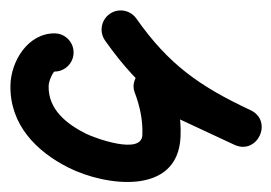

<svg xmlns="http://www.w3.org/2000/svg" viewBox="-119 -236 533 377"><g transform="rotate(-90 147.5 -47.5)"><path d="M270.5 -207C270.5 -207 270.5 -207 270.5 -207C270.5 -259.3 215.9 -292.4 168.9 -293.5C92.2 -295.2 38.9 -243.7 6.5 -178.8C-29.2 -107.4 -49.5 35.4 67.4 40.5C106.4 42.2 145.1 34.3 181.4 20.4C196 14.9 187.5 -4.9 173.6 -19.8C159.8 -34.6 140.7 -44.6 134.1 -30.5C106.6 28.4 79.2 87.3 51.7 146.2C41.2 168.8 52.9 188 69.8 196C86.8 203.9 109.1 200.5 119.7 177.9C166.8 77.4 209.5 17.1 299.6 -46.3C316.5 -58.3 320.6 -81.7 308.7 -98.6C296.7 -115.5 273.3 -119.6 256.4 -107.7C155.7 -36.8 104.2 34.2 51.8 146.1C41.2 168.7 52.9 188 69.9 195.9C86.9 203.9 109.2 200.5 119.7 177.8C147.2 119 174.6 60.1 202.1 1.2C208.7 -12.9 204.1 -28.4 194.3 -39C184.4 -49.5 169.3 -55.2 154.7 -49.6C128 -39.4 99.4 -33.2 70.6 -34.5C31 -36.2 65.2 -128.6 73.5 -145.2C92.5 -183.1 121 -219.6 167.1 -218.5C178.6 -218.2 195.5 -209.1 195.5 -207C195.5 -186.3 212.3 -169.5 233 -169.5C253.7 -169.5 270.5 -186.3 270.5 -207Z"/></g></svg>

Font: FRB American Cursive Extrabold
Style: Bold Italic
Weight: 800
Italic angle: -25°
Version: Version 2.0;Modular Font Editor K font №1